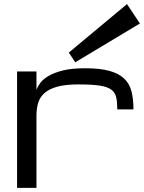

<svg xmlns="http://www.w3.org/2000/svg" viewBox="-20 -908 696 928"><path d="M656.2 -794.4 593.8 -888.2 312.5 -653.8 343.8 -606.9ZM546.9 -379.4Q546.9 -414.6 541.7 -437.7Q536.6 -460.9 517.6 -474.9Q498.5 -488.8 461.2 -494.4Q423.8 -500 359.4 -500Q296.4 -500 256.8 -489Q217.3 -478 194.8 -458Q172.4 -438 164.3 -410.2Q156.2 -382.3 156.2 -348.1V0H62.5V-562.5H156.2V-473.1Q161.1 -488.3 174.3 -506.6Q187.5 -524.9 214.4 -540.8Q241.2 -556.6 283.9 -567.4Q326.7 -578.1 390.6 -578.1Q463.9 -578.1 509.8 -565.2Q555.7 -552.2 581.3 -527.1Q606.9 -502 616 -464.8Q625 -427.7 625 -379.4Z"/></svg>

Font: Michroma
Style: Regular
Weight: 400
Version: Version 1.000